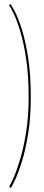

<svg xmlns="http://www.w3.org/2000/svg" viewBox="-20 -768 230 998"><path d="M36 210 28 201Q34.5 192.5 50.5 156.2Q66.5 120 84.8 59.5Q103 -1 116 -82.5Q129 -164 129 -263Q129 -374.5 116.2 -460Q103.5 -545.5 85.2 -605Q67 -664.5 50.8 -698.2Q34.5 -732 27 -740L33.5 -748Q39.5 -741.5 56.5 -709.5Q73.5 -677.5 92.8 -618Q112 -558.5 126 -470Q140 -381.5 140 -263Q140 -156.5 126.2 -72Q112.5 12.5 93.5 72.8Q74.5 133 58 167.8Q41.5 202.5 36 210Z"/></svg>

Font: Imbue 100pt SemiBold
Style: Regular
Weight: 600
Designer: Tyler Finck
Foundry: Etcetera Type Company
Version: Version 1.102; ttfautohint (v1.8.3)